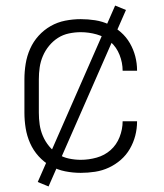

<svg xmlns="http://www.w3.org/2000/svg" viewBox="-20 -611 590 692"><path d="M271 12Q243 12 215 6.5Q187 1 162.5 -13Q138 -27 119 -48Q100 -69 88.5 -95Q77 -121 72.5 -149Q68 -177 68 -205V-325Q68 -353 72.5 -381Q77 -409 88.5 -435Q100 -461 119 -482Q138 -503 162.5 -517Q187 -531 215 -536.5Q243 -542 271 -542Q297 -542 323 -538Q349 -534 372.5 -523Q396 -512 415.5 -495Q435 -478 448 -455.5Q461 -433 467.5 -408Q474 -383 474 -357V-356H422Q422 -385 411 -413Q400 -441 378.5 -460Q357 -479 328.5 -487Q300 -495 271 -495Q250 -495 228.5 -490.5Q207 -486 189 -474.5Q171 -463 157 -446Q143 -429 134.5 -409Q126 -389 123 -368Q120 -347 120 -325V-205Q120 -183 123 -162Q126 -141 134.5 -121Q143 -101 157 -84Q171 -67 189 -55.5Q207 -44 228.5 -39.5Q250 -35 271 -35Q300 -35 328.5 -43Q357 -51 378.5 -70Q400 -89 411 -117Q422 -145 422 -174H474V-173Q474 -147 467.5 -122Q461 -97 448 -74.5Q435 -52 415.5 -35Q396 -18 372.5 -7Q349 4 323 8Q297 12 271 12ZM155 61 116 45 395 -591 434 -575Z"/></svg>

Font: Lode Dark Term
Style: Regular
Weight: 400
Monospace: yes
Designer: Belleve Invis
Foundry: Belleve Invis
Version: Version 29.2.0